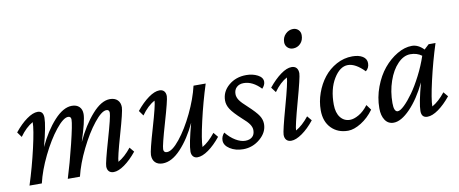

<svg xmlns="http://www.w3.org/2000/svg" viewBox="-60 -898 2755 1153"><g transform="rotate(-10 1317.0 -321.5)"><path d="M554.7 7.8Q535.6 7.8 525.6 -3.2Q515.6 -14.2 515.6 -33.2Q515.6 -55.2 554.2 -189.2Q592.8 -323.2 592.8 -346.7Q592.8 -366.2 575.2 -366.2Q545.9 -366.2 499.3 -307.6Q452.6 -249 410.2 -162.6Q367.7 -76.2 349.6 0H275.4Q302.7 -86.9 331.1 -202.4Q359.4 -317.9 359.4 -346.7Q359.4 -366.2 341.8 -366.2Q312.5 -366.2 265.9 -307.9Q219.2 -249.5 177 -162.8Q134.8 -76.2 117.2 0H42Q76.2 -106.4 101.6 -217.5Q127 -328.6 127 -372.1Q84.5 -348.6 46.9 -295.9L24.4 -327.1Q61.5 -373.5 99.4 -400.6Q137.2 -427.7 166 -427.7Q201.2 -427.7 201.2 -385.7Q201.2 -337.9 168 -212.9Q210.9 -305.2 266.8 -366.5Q322.8 -427.7 375 -427.7Q403.8 -427.7 420.2 -411.6Q436.5 -395.5 436.5 -367.2Q436.5 -326.2 396.5 -203.1Q440.9 -298.8 497.8 -363.3Q554.7 -427.7 607.4 -427.7Q636.7 -427.7 653.3 -411.6Q669.9 -395.5 669.9 -367.2Q669.9 -341.3 631.3 -207.3Q592.8 -73.2 592.8 -47.9Q633.3 -70.3 672.9 -120.1L696.3 -91.8Q659.2 -45.9 621.3 -19Q583.5 7.8 554.7 7.8Z M909.2 -427.7Q927.2 -427.7 937.3 -416.7Q947.3 -405.8 947.3 -385.7Q947.3 -363.3 908.7 -230.7Q870.1 -98.1 870.1 -75.2Q870.1 -54.7 890.6 -54.7Q922.4 -54.7 969.2 -113Q1016.1 -171.4 1057.1 -256.8Q1098.1 -342.3 1116.2 -419.9H1190.4Q1156.2 -313.5 1130.9 -202.4Q1105.5 -91.3 1105.5 -47.9Q1144 -69.3 1184.6 -120.1L1208 -91.8Q1170.9 -45.9 1133.1 -19Q1095.2 7.8 1065.4 7.8Q1048.8 7.8 1039.1 -3.4Q1029.3 -14.6 1029.3 -33.2Q1029.3 -77.1 1063.5 -203.1Q1021 -111.8 965.1 -52Q909.2 7.8 853.5 7.8Q824.7 7.8 808.3 -8.3Q792 -24.4 792 -53.7Q792 -79.1 831.1 -212.6Q870.1 -346.2 870.1 -372.1Q826.7 -349.1 789.1 -295.9L766.6 -327.1Q804.2 -373.5 842 -400.6Q879.9 -427.7 909.2 -427.7Z M1344.7 7.8Q1297.9 7.8 1264.2 -13.7Q1230.5 -35.2 1230.5 -65.4Q1230.5 -90.3 1249 -110.4Q1275.4 -77.6 1306.6 -58.8Q1337.9 -40 1365.2 -40Q1392.6 -40 1408.2 -54Q1423.8 -67.9 1423.8 -94.7Q1423.8 -112.3 1411.6 -130.6Q1399.4 -148.9 1368.2 -175.8Q1320.8 -219.2 1304 -245.4Q1287.1 -271.5 1287.1 -298.8Q1287.1 -353 1331.1 -390.4Q1375 -427.7 1438.5 -427.7Q1477.5 -427.7 1507.8 -411.9Q1538.1 -396 1538.1 -370.1Q1538.1 -350.1 1519.5 -330.1Q1469.7 -382.8 1415 -382.8Q1388.2 -382.8 1371.8 -367.4Q1355.5 -352.1 1355.5 -326.2Q1355.5 -307.6 1367.9 -288.8Q1380.4 -270 1415 -239.3Q1461.4 -196.3 1477.3 -171.6Q1493.2 -147 1493.2 -120.1Q1493.2 -69.3 1448 -30.8Q1402.8 7.8 1344.7 7.8Z M1744.1 -536.1Q1724.1 -536.1 1710.7 -549.3Q1697.3 -562.5 1697.3 -582Q1697.3 -611.8 1717.3 -631.6Q1737.3 -651.4 1763.7 -651.4Q1782.7 -651.4 1795.7 -638.7Q1808.6 -626 1808.6 -606.4Q1808.6 -574.7 1789.8 -555.4Q1771 -536.1 1744.1 -536.1ZM1637.7 7.8Q1618.7 7.8 1608.2 -3.4Q1597.7 -14.6 1597.7 -35.2Q1597.7 -57.6 1637.2 -200.2Q1676.8 -342.8 1676.8 -371.1Q1634.8 -349.1 1596.7 -295.9L1573.2 -327.1Q1610.8 -373.5 1648.2 -400.6Q1685.5 -427.7 1714.8 -427.7Q1733.9 -427.7 1744.4 -416.3Q1754.9 -404.8 1754.9 -382.8Q1754.9 -359.9 1715.3 -216.6Q1675.8 -73.2 1675.8 -47.9Q1716.3 -70.3 1755.9 -120.1L1779.3 -91.8Q1742.7 -45.9 1704.3 -19Q1666 7.8 1637.7 7.8Z M2049.8 -380.9Q2001.5 -380.9 1963.4 -318.6Q1925.3 -256.3 1925.8 -161.1Q1926.3 -110.8 1948.5 -82.8Q1970.7 -54.7 2006.8 -54.7Q2030.3 -54.7 2060.5 -71.8Q2090.8 -88.9 2118.2 -125L2141.6 -92.8Q2108.4 -46.9 2064.2 -19.5Q2020 7.8 1984.4 7.8Q1921.4 7.8 1882.1 -32.5Q1842.8 -72.8 1842.8 -141.6Q1842.8 -194.3 1861.1 -245.8Q1879.4 -297.4 1910.9 -337.6Q1942.4 -377.9 1988 -402.8Q2033.7 -427.7 2085 -427.7Q2124.5 -427.7 2148.2 -412.8Q2171.9 -397.9 2171.9 -371.1Q2171.9 -342.3 2150.4 -325.2Q2096.2 -380.9 2049.8 -380.9Z M2261.7 7.8Q2228.5 7.8 2210 -19.5Q2191.4 -46.9 2191.4 -91.8Q2191.4 -158.2 2215.1 -221.4Q2238.8 -284.7 2275.6 -329.1Q2312.5 -373.5 2358.4 -400.6Q2404.3 -427.7 2448.2 -427.7Q2486.8 -427.7 2520.5 -392.6L2549.8 -419.9H2591.8Q2557.6 -313.5 2532.2 -202.4Q2506.8 -91.3 2506.8 -47.9Q2547.4 -70.3 2586.9 -120.1L2610.4 -91.8Q2573.2 -45.9 2535.4 -19Q2497.6 7.8 2467.8 7.8Q2431.6 7.8 2431.6 -33.2Q2431.6 -79.6 2464.8 -202.1Q2418.9 -106.9 2363.3 -49.6Q2307.6 7.8 2261.7 7.8ZM2274.4 -109.4Q2274.4 -55.7 2297.9 -55.7Q2313 -55.7 2338.9 -80.6Q2364.7 -105.5 2393.3 -145.5Q2421.9 -185.5 2451.2 -242.7Q2480.5 -299.8 2500 -358.4Q2471.2 -379.9 2430.7 -379.9Q2390.1 -379.9 2353.8 -342.5Q2317.4 -305.2 2295.9 -242.4Q2274.4 -179.7 2274.4 -109.4Z"/></g></svg>

Font: Crimson Pro
Style: Italic
Weight: 400
Italic angle: -12°
Designer: Jacques Le Bailly
Foundry: Baron von Fonthausen
Version: Version 1.003